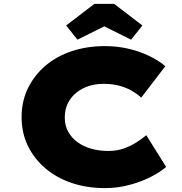

<svg xmlns="http://www.w3.org/2000/svg" viewBox="-20 -957 938 987"><path d="M520 10Q428 10 350 -16Q272 -42 214 -91Q156 -140 123.5 -207Q91 -274 91 -355Q91 -436 123.5 -503Q156 -570 213.5 -619Q271 -668 349 -694Q427 -720 520 -720Q580 -720 636 -707.5Q692 -695 741.5 -672Q791 -649 830 -617L706 -455Q687 -473 660 -489Q633 -505 596.5 -515.5Q560 -526 512 -526Q474 -526 439 -515.5Q404 -505 375.5 -483Q347 -461 330 -428.5Q313 -396 313 -352Q313 -311 331 -279Q349 -247 380 -225Q411 -203 451 -192Q491 -181 536 -181Q582 -181 618.5 -194.5Q655 -208 683.5 -226.5Q712 -245 732 -262L834 -99Q805 -73 756 -48Q707 -23 646 -6.5Q585 10 520 10ZM378 -753 320 -826 465 -937H567L712 -826L654 -753L501 -829H531Z"/></svg>

Font: Lexend Mega Black
Style: Regular
Weight: 900
Version: Version 1.007